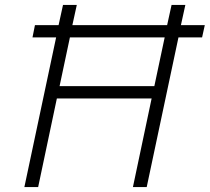

<svg xmlns="http://www.w3.org/2000/svg" viewBox="-20 -760 852 780"><path d="M79 0 208 -608H112L122 -658H218L236 -740H292L274 -658H659L677 -740H733L715 -658H812L801 -608H705L576 0H520L596 -360H211L135 0ZM222 -410H607L649 -608H264Z"/></svg>

Font: Be Vietnam Pro ExtraLight
Style: Italic
Weight: 200
Italic angle: -12°
Designer: Lam Bao, Tony Le, Vietanh Nguyen
Foundry: Yellow Type Foundry
Version: Version 1.002; ttfautohint (v1.8.3)